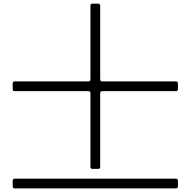

<svg xmlns="http://www.w3.org/2000/svg" viewBox="-20 -834 1040 1048"><path d="M49.3 0ZM49.3 183.1V152.3Q49.3 141.1 60.5 141.1H939.9Q951.2 141.1 951.2 152.3V183.1Q951.2 194.3 939.9 194.3H60.5Q49.3 194.3 49.3 183.1ZM49.3 -347.7V-378.4Q49.3 -389.6 60.5 -389.6H462.4Q473.6 -389.6 473.6 -400.9V-802.7Q473.6 -814 484.9 -814H515.6Q526.9 -814 526.9 -802.7V-400.9Q526.9 -389.6 538.1 -389.6H939.9Q951.2 -389.6 951.2 -378.4V-347.7Q951.2 -336.4 939.9 -336.4H538.1Q526.9 -336.4 526.9 -325.2V76.7Q526.9 87.9 515.6 87.9H484.9Q473.6 87.9 473.6 76.7V-325.2Q473.6 -336.4 462.4 -336.4H60.5Q49.3 -336.4 49.3 -347.7Z"/></svg>

Font: UnifrakturMaguntia18
Style: Book
Weight: 400
Designer: j. 'mach' wust, Gerrit Ansmann, Georg Duffner, based on a font by Peter Wiegel, original typeface by Carl Albert Fahrenw
Version: Version 2017-03-19